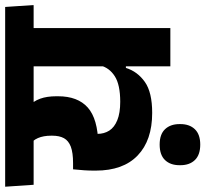

<svg xmlns="http://www.w3.org/2000/svg" viewBox="-70 -635 797 745"><g transform="rotate(-90 328.5 -262.5)"><path d="M592 -568H443.5V0H592ZM412.5 -530.5H681.5L674 -641H404.5ZM-23.5 -641 -16 -530.5H633L625 -641ZM287.5 -551.5H132.5Q156 -535.5 165.2 -514Q174.5 -492.5 174.5 -462.5V-458Q174.5 -430.5 164.8 -412.8Q155 -395 131.8 -386.2Q108.5 -377.5 68 -377.5H44L91 -278L141.5 -279.5Q240 -281.5 283.8 -320.5Q327.5 -359.5 327.5 -435.5V-442.5Q327.5 -479 318 -505.2Q308.5 -531.5 287.5 -551.5ZM39 -296.5V-289.5Q39 -183 97.8 -126.8Q156.5 -70.5 263 -70.5Q343 -70.5 383.2 -99Q423.5 -127.5 437.5 -172.5H452.5L447 -272Q438 -236.5 405 -215.5Q372 -194.5 306 -194.5Q262.5 -194.5 234.8 -205.8Q207 -217 194.2 -237Q181.5 -257 181.5 -283.5V-344L44 -377.5Q41.5 -352.5 40.2 -333.5Q39 -314.5 39 -296.5ZM140 116Q179.5 116 199.5 95.2Q219.5 74.5 219.5 39Q219.5 39 219.5 37.5Q219.5 36 219.5 35.5Q219.5 0.5 199.8 -20.5Q180 -41.5 140 -41.5Q100 -41.5 80 -20.8Q60 0 60 35.5Q60 36.5 60 37.5Q60 38.5 60 39Q60 74.5 80 95.2Q100 116 140 116Z"/></g></svg>

Font: Anek Devanagari Medium
Style: Bold
Weight: 700
Version: Version 1.003